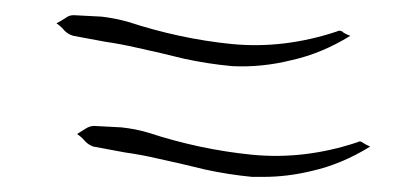

<svg xmlns="http://www.w3.org/2000/svg" viewBox="-20 -399 537 254"><path d="M313.5 -165Q282.2 -168 251 -174.8Q219.7 -182.6 187.5 -189.5Q167 -194.3 145.5 -197.3Q125 -201.2 103.5 -205.1Q97.7 -207 92.8 -211.9Q87.9 -217.8 82 -221.7Q86.9 -224.6 92.8 -228.5Q98.6 -232.4 104.5 -232.4Q123 -231.4 140.6 -230.5Q159.2 -228.5 175.8 -223.6Q244.1 -201.2 313.5 -194.3Q382.8 -187.5 453.1 -210.9Q456.1 -212.9 459 -210.9Q462.9 -208 469.7 -205.1Q431.6 -181.6 392.6 -172.9Q360.4 -165 328.1 -165Q320.3 -165 313.5 -165ZM287.1 -311.5Q254.9 -314.5 223.6 -321.3Q192.4 -329.1 161.1 -335.9Q139.6 -340.8 119.1 -343.8Q97.7 -347.7 77.1 -351.6Q70.3 -353.5 65.4 -358.4Q60.5 -364.3 54.7 -368.2Q60.5 -371.1 66.4 -375Q71.3 -378.9 77.1 -378.9Q77.1 -378.9 78.1 -378.9Q95.7 -377.9 114.3 -377Q131.8 -375 149.4 -370.1Q217.8 -347.7 286.1 -340.8Q355.5 -334 425.8 -357.4Q428.7 -359.4 432.6 -357.4Q435.5 -354.5 443.4 -351.6Q405.3 -328.1 365.2 -319.3Q326.2 -309.6 287.1 -311.5Z"/></svg>

Font: Yuremane_body
Style: Regular
Weight: 400
Version: Version 1.0